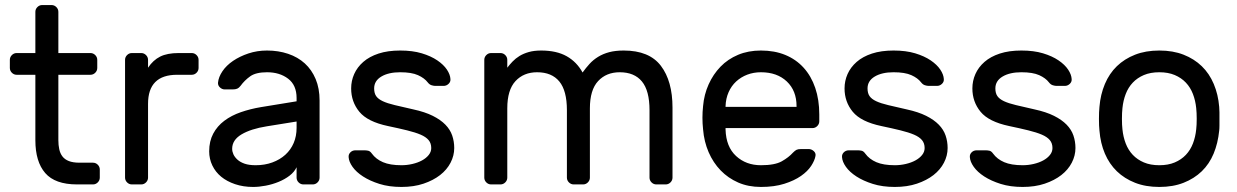

<svg xmlns="http://www.w3.org/2000/svg" viewBox="-20 -730 4898 760"><path d="M211 -175Q211 -156 214.5 -139.5Q218 -123 227 -111Q236 -99 252.5 -92.5Q269 -86 295 -86H348Q359 -86 367 -78Q375 -70 375 -59V-27Q375 -16 367 -8Q359 0 348 0H285Q198 0 159 -45Q120 -90 120 -175V-434H46Q35 -434 27 -442Q19 -450 19 -461V-493Q19 -504 27 -512Q35 -520 46 -520H120V-683Q120 -694 128 -702Q136 -710 147 -710H184Q195 -710 203 -702Q211 -694 211 -683V-520H338Q349 -520 357 -512Q365 -504 365 -493V-461Q365 -450 357 -442Q349 -434 338 -434H211Z M739 -520Q750 -520 758 -512Q766 -504 766 -493V-461Q766 -450 758 -442Q750 -434 739 -434H681Q566 -434 566 -319V-27Q566 -16 558 -8Q550 0 539 0H502Q491 0 483 -8Q475 -16 475 -27V-493Q475 -504 483 -512Q491 -520 502 -520H539Q550 -520 558 -512Q566 -504 566 -493V-462Q586 -492 614 -506Q642 -520 687 -520Z M808 -131Q808 -171 824 -201Q840 -231 868 -252Q896 -273 933.5 -286Q971 -299 1013 -306L1154 -329V-342Q1154 -393 1120.5 -418.5Q1087 -444 1037 -444Q993 -444 970.5 -428Q948 -412 932 -390Q926 -382 919 -379Q912 -376 900 -376H870Q859 -376 850.5 -384Q842 -392 843 -403Q845 -425 860.5 -448Q876 -471 902.5 -489Q929 -507 963.5 -518.5Q998 -530 1037 -530Q1082 -530 1120.5 -517Q1159 -504 1186.5 -479Q1214 -454 1229.5 -417Q1245 -380 1245 -332V-27Q1245 -16 1237 -8Q1229 0 1218 0H1181Q1170 0 1162 -8Q1154 -16 1154 -27V-68Q1145 -49 1126 -34.5Q1107 -20 1082.5 -10Q1058 0 1031.5 5Q1005 10 982 10Q943 10 910.5 -1Q878 -12 855.5 -30.5Q833 -49 820.5 -75Q808 -101 808 -131ZM992 -76Q1028 -76 1058 -87Q1088 -98 1109.5 -117.5Q1131 -137 1142.5 -164Q1154 -191 1154 -224V-249L1036 -230Q973 -220 936 -198Q899 -176 899 -141Q899 -130 904 -119Q909 -108 920 -98Q931 -88 948.5 -82Q966 -76 992 -76Z M1687 -144Q1687 -163 1676.5 -175.5Q1666 -188 1645 -197Q1624 -206 1591.5 -214Q1559 -222 1516 -231Q1435 -248 1402.5 -287.5Q1370 -327 1370 -380Q1370 -410 1382 -437Q1394 -464 1418 -485Q1442 -506 1478.5 -518Q1515 -530 1564 -530Q1613 -530 1649.5 -519Q1686 -508 1711 -491Q1736 -474 1749 -454.5Q1762 -435 1763 -417Q1764 -406 1755.5 -398Q1747 -390 1736 -390H1703Q1697 -390 1688.5 -392.5Q1680 -395 1673 -404Q1660 -421 1634.5 -432.5Q1609 -444 1564 -444Q1518 -444 1489.5 -427Q1461 -410 1461 -380Q1461 -361 1469 -349.5Q1477 -338 1495 -329.5Q1513 -321 1542.5 -314Q1572 -307 1616 -297Q1662 -287 1693 -271.5Q1724 -256 1743 -236.5Q1762 -217 1770 -193.5Q1778 -170 1778 -144Q1778 -114 1763.5 -86Q1749 -58 1722 -37Q1695 -16 1656.5 -3Q1618 10 1569 10Q1520 10 1482 -2Q1444 -14 1417 -31.5Q1390 -49 1375.5 -69.5Q1361 -90 1360 -108Q1359 -119 1367 -127Q1375 -135 1387 -135H1423Q1429 -135 1437 -133.5Q1445 -132 1452 -122Q1468 -100 1496 -88Q1524 -76 1569 -76Q1591 -76 1612.5 -81Q1634 -86 1650.5 -95Q1667 -104 1677 -116.5Q1687 -129 1687 -144Z M1988 -462Q1997 -474 2009 -486.5Q2021 -499 2036.5 -508.5Q2052 -518 2073 -524Q2094 -530 2122 -530Q2183 -530 2223 -507.5Q2263 -485 2286 -443Q2299 -461 2313.5 -477Q2328 -493 2347.5 -505Q2367 -517 2391.5 -523.5Q2416 -530 2449 -530Q2550 -530 2596 -469.5Q2642 -409 2642 -304V-27Q2642 -16 2634 -8Q2626 0 2615 0H2578Q2567 0 2559 -8Q2551 -16 2551 -27V-294Q2551 -371 2521 -407.5Q2491 -444 2433 -444Q2380 -444 2347.5 -409Q2315 -374 2315 -301V-27Q2315 -16 2307 -8Q2299 0 2288 0H2251Q2240 0 2232 -8Q2224 -16 2224 -27V-294Q2224 -371 2194 -407.5Q2164 -444 2106 -444Q2053 -444 2020.5 -409Q1988 -374 1988 -301V-27Q1988 -16 1980 -8Q1972 0 1961 0H1924Q1913 0 1905 -8Q1897 -16 1897 -27V-493Q1897 -504 1905 -512Q1913 -520 1924 -520H1961Q1972 -520 1980 -512Q1988 -504 1988 -493Z M2763 -310Q2767 -356 2785 -396Q2803 -436 2832 -466Q2861 -496 2901.5 -513Q2942 -530 2992 -530Q3046 -530 3088.5 -512.5Q3131 -495 3161 -462Q3191 -429 3207 -382Q3223 -335 3223 -277V-250Q3223 -239 3215 -231Q3207 -223 3196 -223H2852V-217Q2854 -149 2893.5 -112.5Q2933 -76 2992 -76Q3047 -76 3074.5 -91.5Q3102 -107 3119 -126Q3127 -134 3133 -137Q3139 -140 3151 -140H3181Q3192 -140 3201 -132Q3210 -124 3208 -113Q3205 -95 3191 -73.5Q3177 -52 3150.5 -33.5Q3124 -15 3084.5 -2.5Q3045 10 2992 10Q2942 10 2902 -7.5Q2862 -25 2832.5 -55.5Q2803 -86 2785 -127.5Q2767 -169 2763 -218Q2758 -264 2763 -310ZM2852 -307H3133V-310Q3133 -371 3094.5 -407.5Q3056 -444 2992 -444Q2963 -444 2938 -434.5Q2913 -425 2894 -407.5Q2875 -390 2864 -365Q2853 -340 2852 -310Z M3640 -144Q3640 -163 3629.5 -175.5Q3619 -188 3598 -197Q3577 -206 3544.5 -214Q3512 -222 3469 -231Q3388 -248 3355.5 -287.5Q3323 -327 3323 -380Q3323 -410 3335 -437Q3347 -464 3371 -485Q3395 -506 3431.5 -518Q3468 -530 3517 -530Q3566 -530 3602.5 -519Q3639 -508 3664 -491Q3689 -474 3702 -454.5Q3715 -435 3716 -417Q3717 -406 3708.5 -398Q3700 -390 3689 -390H3656Q3650 -390 3641.5 -392.5Q3633 -395 3626 -404Q3613 -421 3587.5 -432.5Q3562 -444 3517 -444Q3471 -444 3442.5 -427Q3414 -410 3414 -380Q3414 -361 3422 -349.5Q3430 -338 3448 -329.5Q3466 -321 3495.5 -314Q3525 -307 3569 -297Q3615 -287 3646 -271.5Q3677 -256 3696 -236.5Q3715 -217 3723 -193.5Q3731 -170 3731 -144Q3731 -114 3716.5 -86Q3702 -58 3675 -37Q3648 -16 3609.5 -3Q3571 10 3522 10Q3473 10 3435 -2Q3397 -14 3370 -31.5Q3343 -49 3328.5 -69.5Q3314 -90 3313 -108Q3312 -119 3320 -127Q3328 -135 3340 -135H3376Q3382 -135 3390 -133.5Q3398 -132 3405 -122Q3421 -100 3449 -88Q3477 -76 3522 -76Q3544 -76 3565.5 -81Q3587 -86 3603.5 -95Q3620 -104 3630 -116.5Q3640 -129 3640 -144Z M4146 -144Q4146 -163 4135.5 -175.5Q4125 -188 4104 -197Q4083 -206 4050.5 -214Q4018 -222 3975 -231Q3894 -248 3861.5 -287.5Q3829 -327 3829 -380Q3829 -410 3841 -437Q3853 -464 3877 -485Q3901 -506 3937.5 -518Q3974 -530 4023 -530Q4072 -530 4108.5 -519Q4145 -508 4170 -491Q4195 -474 4208 -454.5Q4221 -435 4222 -417Q4223 -406 4214.5 -398Q4206 -390 4195 -390H4162Q4156 -390 4147.5 -392.5Q4139 -395 4132 -404Q4119 -421 4093.5 -432.5Q4068 -444 4023 -444Q3977 -444 3948.5 -427Q3920 -410 3920 -380Q3920 -361 3928 -349.5Q3936 -338 3954 -329.5Q3972 -321 4001.5 -314Q4031 -307 4075 -297Q4121 -287 4152 -271.5Q4183 -256 4202 -236.5Q4221 -217 4229 -193.5Q4237 -170 4237 -144Q4237 -114 4222.5 -86Q4208 -58 4181 -37Q4154 -16 4115.5 -3Q4077 10 4028 10Q3979 10 3941 -2Q3903 -14 3876 -31.5Q3849 -49 3834.5 -69.5Q3820 -90 3819 -108Q3818 -119 3826 -127Q3834 -135 3846 -135H3882Q3888 -135 3896 -133.5Q3904 -132 3911 -122Q3927 -100 3955 -88Q3983 -76 4028 -76Q4050 -76 4071.5 -81Q4093 -86 4109.5 -95Q4126 -104 4136 -116.5Q4146 -129 4146 -144Z M4569 -530Q4623 -530 4665 -513.5Q4707 -497 4737 -468Q4767 -439 4784.5 -397.5Q4802 -356 4806 -307Q4807 -298 4807 -285.5Q4807 -273 4807 -259.5Q4807 -246 4807 -233.5Q4807 -221 4806 -213Q4801 -163 4784 -122Q4767 -81 4737 -52Q4707 -23 4665 -6.5Q4623 10 4569 10Q4515 10 4473 -6.5Q4431 -23 4401 -52Q4371 -81 4353.5 -122Q4336 -163 4332 -213Q4331 -221 4330.5 -233.5Q4330 -246 4330 -259.5Q4330 -273 4330.5 -285.5Q4331 -298 4332 -307Q4336 -356 4353.5 -397.5Q4371 -439 4401 -468Q4431 -497 4473 -513.5Q4515 -530 4569 -530ZM4715 -218Q4717 -235 4717 -259.5Q4717 -284 4715 -302Q4712 -332 4702 -358Q4692 -384 4674 -403Q4656 -422 4630 -433Q4604 -444 4569 -444Q4534 -444 4508 -433Q4482 -422 4464 -403Q4446 -384 4436 -358Q4426 -332 4423 -302Q4421 -284 4421 -259.5Q4421 -235 4423 -218Q4426 -188 4436 -162Q4446 -136 4464 -117Q4482 -98 4508 -87Q4534 -76 4569 -76Q4604 -76 4630 -87Q4656 -98 4674 -117Q4692 -136 4702 -162Q4712 -188 4715 -218Z"/></svg>

Font: Rubik
Style: Regular
Weight: 400
Designer: Hubert & Fischer
Foundry: Hubert & Fischer
Version: Version 1.002; ttfautohint (v1.6)